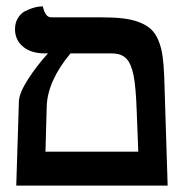

<svg xmlns="http://www.w3.org/2000/svg" viewBox="-20 -580 567 600"><path d="M329.1 -413.1H200.2Q128.4 -326.7 126 -247.1L122.1 -106H412.1Q411.1 -127 409.7 -169.4Q408.2 -211.9 407.2 -232.9Q404.8 -306.6 397.5 -344Q390.1 -381.3 374.5 -397.2Q358.9 -413.1 329.1 -413.1ZM30.8 0 39.1 -264.2Q40.5 -290 67.6 -332.3Q94.7 -374.5 129.9 -413.1H121.1Q77.1 -413.1 52 -434.1Q26.9 -455.1 26.9 -488.8Q26.9 -508.8 35.9 -523.4Q44.9 -538.1 57.6 -544.7Q70.3 -551.3 83 -555.2Q95.7 -559.1 104.5 -559.6L113.8 -560.1Q121.6 -525.9 139.2 -525.9H293Q335 -525.9 364.5 -522.5Q394 -519 416.5 -510Q439 -501 452.6 -488Q466.3 -475.1 475.3 -453.1Q484.4 -431.2 488 -405Q491.7 -378.9 493.2 -340.8L503.9 0Z"/></svg>

Font: Linux Libertine G
Style: Bold
Weight: 700
Designer: Philipp H. Poll
Foundry: Philipp H. Poll
Version: Version 5.0.3